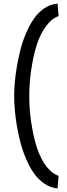

<svg xmlns="http://www.w3.org/2000/svg" viewBox="-20 -790 376 1071"><path d="M300.8 -770 307.1 -700.2Q269 -687 239.3 -647.5Q209.5 -607.9 191.9 -559.1Q174.3 -510.3 162.8 -451.2Q151.4 -392.1 147.2 -344Q143.1 -295.9 143.1 -253.9Q143.1 -211.9 147.2 -164.1Q151.4 -116.2 162.8 -57.4Q174.3 1.5 191.9 50.5Q209.5 99.6 239.3 138.7Q269 177.7 307.1 190.9L300.8 261.2Q261.2 257.3 227.1 233.9Q192.9 210.4 168.7 175.8Q144.5 141.1 125.2 95.7Q106 50.3 93.8 3.7Q81.5 -43 73.5 -91.8Q65.4 -140.6 62.3 -180.4Q59.1 -220.2 59.1 -253.9Q59.1 -287.1 62.3 -327.1Q65.4 -367.2 73.7 -416.3Q82 -465.3 94 -512.5Q106 -559.6 125.5 -605.2Q145 -650.9 169.2 -685.8Q193.4 -720.7 227.3 -743.7Q261.2 -766.6 300.8 -770Z"/></svg>

Font: Junction Regular
Style: Regular
Weight: 500
Designer: Caroline Hadilaksono
Foundry: Caroline Hadilaksono
Version: Version 1.056